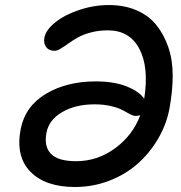

<svg xmlns="http://www.w3.org/2000/svg" viewBox="-20 -748 716 760"><path d="M276.9 -7.8Q159.2 -7.8 100.1 -68.6Q41 -129.4 62 -237.8Q80.1 -328.1 162.4 -377Q244.6 -425.8 358.9 -425.8Q431.6 -425.8 481.7 -405.8Q531.7 -385.7 550.8 -356.9Q570.3 -481.9 531.5 -554.9Q492.7 -627.9 407.2 -627.9Q371.1 -627.9 339.8 -619.6Q308.6 -611.3 287.6 -599.4Q266.6 -587.4 250 -575.4Q233.4 -563.5 219.7 -555.2Q206.1 -546.9 195.8 -546.9Q173.3 -546.9 162.4 -562.3Q151.4 -577.6 155.8 -599.1Q161.6 -629.9 199 -659.7Q236.3 -689.5 293.9 -708.7Q351.6 -728 411.1 -728Q472.2 -728 520 -707.5Q567.9 -687 598.1 -649.9Q628.4 -612.8 646 -561.8Q663.6 -510.7 663.6 -449.5Q663.6 -388.2 650.9 -318.8Q638.7 -254.4 605.2 -197.8Q571.8 -141.1 523.7 -98.9Q475.6 -56.6 411.4 -32.2Q347.2 -7.8 276.9 -7.8ZM164.1 -223.1Q153.3 -168 181.9 -138.9Q210.4 -109.9 280.8 -109.9Q366.2 -109.9 436 -161.4Q505.9 -212.9 535.2 -292Q526.4 -289.1 515.1 -289.1Q508.3 -289.1 494.6 -296.1Q481 -303.2 465.3 -312Q449.7 -320.8 419.9 -327.9Q390.1 -335 355 -335Q278.8 -335 226.3 -304.4Q173.8 -273.9 164.1 -223.1Z"/></svg>

Font: Shantell Sans Bouncy
Style: Italic
Weight: 500
Italic angle: -11.31°
Designer: Stephen Nixon, Anya Danilova, Shantell Martin
Foundry: Arrow Type
Version: Version 1.006;[9816181b4]